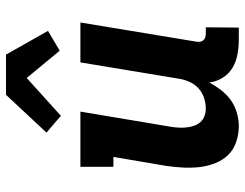

<svg xmlns="http://www.w3.org/2000/svg" viewBox="-108 -700 816 640"><g transform="rotate(-90 300.0 -380.0)"><path d="M200 8Q172 8 146 -1Q120 -10 102.5 -28.5Q85 -47 75.5 -72Q66 -97 63 -123.5Q60 -150 61.5 -178Q63 -206 67 -234L97 -410H64V-520H248L197 -216Q195 -203 194.5 -190Q194 -177 195.5 -164.5Q197 -152 201 -140.5Q205 -129 213 -120Q221 -111 233 -106.5Q245 -102 258 -102Q275 -102 292.5 -107.5Q310 -113 324 -125Q338 -137 346 -154Q354 -171 357 -188L412 -520H545L481 -133Q480 -127 481 -121Q482 -115 485.5 -110.5Q489 -106 495 -104Q501 -102 507 -102H529L528 8H488Q463 8 438.5 3.5Q414 -1 394 -13Q374 -25 361 -45.5Q348 -66 345 -90Q334 -70 319.5 -51Q305 -32 286 -18.5Q267 -5 244 1.5Q221 8 200 8ZM234 -585 178 -633 304 -768H438L517 -628L451 -589L360 -699Z"/></g></svg>

Font: Iosevka HT Extrabold Extended
Style: Italic
Weight: 800
Width: 7
Italic angle: -9°
Monospace: yes
Designer: Belleve Invis
Foundry: Belleve Invis
Version: Version 32.3.0; ttfautohint (v1.8.4)